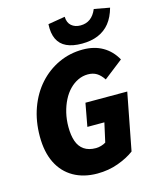

<svg xmlns="http://www.w3.org/2000/svg" viewBox="-127 -947 854 1047"><g transform="rotate(-15 300.0 -424.0)"><path d="M292 12Q215 12 158 -20.5Q101 -53 70.5 -114.5Q40 -176 40 -264Q40 -351 66.5 -424Q93 -497 140.5 -550Q188 -603 251.5 -632.5Q315 -662 388 -662Q453 -662 500.5 -634.5Q548 -607 576 -556L468 -472Q450 -499 429.5 -511.5Q409 -524 380 -524Q351 -524 324.5 -511.5Q298 -499 276 -476.5Q254 -454 238 -422.5Q222 -391 213 -353.5Q204 -316 204 -274Q204 -227 215.5 -193.5Q227 -160 253 -142Q279 -124 320 -124Q334 -124 349.5 -128.5Q365 -133 376 -140L400 -248H304L328 -378H564L502 -56Q465 -28 410 -8Q355 12 292 12ZM394 -694Q342 -694 307.5 -710Q273 -726 257 -759.5Q241 -793 244 -844L340 -860Q341 -826 361 -809Q381 -792 412 -792Q444 -792 467 -809Q490 -826 504 -860L592 -844Q578 -793 551.5 -760Q525 -727 485.5 -710.5Q446 -694 394 -694Z"/></g></svg>

Font: Source Code Pro ExtraLight Black
Style: Italic
Weight: 900
Italic angle: -11°
Monospace: yes
Version: Version 1.016;hotconv 1.0.116;makeotfexe 2.5.65601